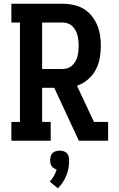

<svg xmlns="http://www.w3.org/2000/svg" viewBox="-20 -755 640 1030"><path d="M41 0V-101H87V-634H41V-735H316Q345 -735 373.5 -729Q402 -723 427 -708.5Q452 -694 470.5 -671.5Q489 -649 500.5 -622.5Q512 -596 516.5 -567Q521 -538 521 -509Q521 -476 515 -442.5Q509 -409 493 -379.5Q477 -350 451 -328Q425 -306 393 -295L484 -101H560V0H403L271 -284H206V-101H252V0ZM206 -385H316Q330 -385 343.5 -389.5Q357 -394 367.5 -404Q378 -414 385 -426.5Q392 -439 395.5 -453Q399 -467 400.5 -481Q402 -495 402 -509Q402 -524 400.5 -538Q399 -552 395.5 -566Q392 -580 385 -592.5Q378 -605 367.5 -615Q357 -625 343.5 -629.5Q330 -634 316 -634H206ZM290 255 247 219Q260 205 269.5 188.5Q279 172 284 154Q276 152 269 147.5Q262 143 257 136Q252 129 250.5 120.5Q249 112 249 104Q249 94 252 83.5Q255 73 262 66Q269 59 279.5 56Q290 53 300 53Q310 53 320.5 56Q331 59 338 66Q345 73 348 83.5Q351 94 351 104Q351 125 347.5 146Q344 167 336 186.5Q328 206 316.5 223.5Q305 241 290 255Z"/></svg>

Font: Iosevka Plex Etoile
Style: Bold
Weight: 700
Designer: Belleve Invis
Foundry: Belleve Invis
Version: Version 25.1.1; ttfautohint (v1.8.4)